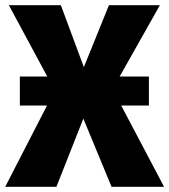

<svg xmlns="http://www.w3.org/2000/svg" viewBox="-27 -715 648 735"><path d="M437 -311 601 0H400L292 -261L189 0H-7L153 -311H49V-422H154L7 -695H206L294 -458L390 -695H585L431 -422H543V-311Z"/></svg>

Font: FiraGO ExtraBold
Style: Regular
Weight: 800
Designer: bBox Type
Foundry: bBox Type GmbH
Version: Version 1.001;PS 001.001;hotconv 1.0.88;makeotf.lib2.5.64775